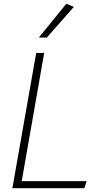

<svg xmlns="http://www.w3.org/2000/svg" viewBox="-20 -988 504 1008"><path d="M45 0 170 -710H212L94 -37H435L423 0ZM184 -791 328 -968 368 -952 226 -791Z"/></svg>

Font: Livvic ExtraLight
Style: Italic
Weight: 275
Italic angle: -10°
Designer: Jacques Le Bailly, Baron von Fonthausen
Version: Version 1.001; ttfautohint (v1.8.2)